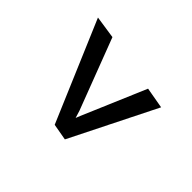

<svg xmlns="http://www.w3.org/2000/svg" viewBox="-98 -710 783 783"><g transform="rotate(-45 293.5 -318.5)"><path d="M203.1 -323.7 171.4 -314 189.9 -306.6 464.8 -189.5 448.7 -98.1 78.6 -283.2 91.3 -354.5 525.4 -539.1 510.7 -440.9Z"/></g></svg>

Font: Roboto Mono
Style: Italic
Weight: 400
Designer: Google
Version: Version 2.000985; 2015; ttfautohint (v1.3)